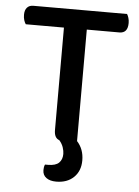

<svg xmlns="http://www.w3.org/2000/svg" viewBox="-56 -650 643 887"><g transform="rotate(5 266.0 -207.0)"><path d="M318 -519V-2Q350 33 350 85Q350 134 319.5 163.5Q289 193 238 193Q209 193 192 180.5Q175 168 175 145Q175 139 176 132Q177 125 180 119H194Q229 119 244.5 104Q260 89 260 63Q260 49 254.5 32.5Q249 16 236 1Q212 -7 212 -44V-519H35Q30 -526 26.5 -537Q23 -548 23 -562Q23 -584 33.5 -595.5Q44 -607 62 -607H497Q501 -601 504.5 -590Q508 -579 508 -566Q508 -519 469 -519Z"/></g></svg>

Font: Baloo Bhaina 2 Medium
Style: Regular
Weight: 500
Designer: Yesha Goshar, Manish Minz, Shuchita Grover and Ek Type
Foundry: Ek Type
Version: Version 1.640;hotconv 1.0.111;makeotfexe 2.5.65597; ttfautoh